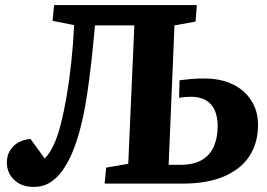

<svg xmlns="http://www.w3.org/2000/svg" viewBox="-20 -723 1051 756"><path d="M509 -623H354Q347 -545 339 -473.5Q331 -402 321 -338.5Q311 -275 297 -220.5Q283 -166 265 -123Q247 -80 224.5 -49.5Q202 -19 175 -3Q148 13 114 13Q64 13 35.5 -15Q7 -43 7 -83Q7 -110 19.5 -130.5Q32 -151 53 -162.5Q74 -174 100 -176L156 -99Q174 -116 190.5 -150.5Q207 -185 219.5 -234.5Q232 -284 242.5 -345Q253 -406 260.5 -476.5Q268 -547 272 -624L187 -641L193 -703H755L750 -638L667 -623L644 -74H689Q743 -74 775.5 -93.5Q808 -113 822.5 -147.5Q837 -182 837 -226Q837 -264 825 -290Q813 -316 789.5 -329Q766 -342 732 -342Q718 -342 707.5 -341Q697 -340 685 -338L687 -407Q711 -410 733 -412Q755 -414 783 -414Q850 -414 897.5 -390.5Q945 -367 970.5 -325.5Q996 -284 996 -232Q996 -161 963 -109.5Q930 -58 863.5 -29Q797 0 699 0H392L398 -63L485 -78Z"/></svg>

Font: Literata 18pt
Style: Bold Italic
Weight: 700
Italic angle: -2°
Designer: Latin by Veronika Burian and Jose Scaglione. Greek by Irene Vlachou. Cyrillic by Vera Evstafieva
Foundry: TypeTogether
Version: Version 3.103;gftools[0.9.29]